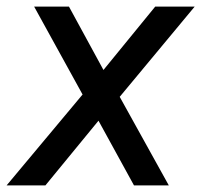

<svg xmlns="http://www.w3.org/2000/svg" viewBox="-47 -559 607 579"><path d="M-27 0H90L250 -195L357 0H462L314 -267L540 -539H421L265 -348L161 -539H56L202 -274Z"/></svg>

Font: Mluvka Medium
Style: Italic
Weight: 500
Italic angle: -8°
Designer: Modified by Jiří Krblich, Original typeface by Gumpita Rahayu
Foundry: Gumpita Rahayu & Jiří Krblich
Version: Version 2.000;Glyphs 3.1.1 (3134)